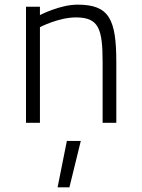

<svg xmlns="http://www.w3.org/2000/svg" viewBox="-20 -529 610 827"><path d="M152 0V-412C152 -412 232 -454 307 -454C406 -454 422 -405 422 -259V0H481V-260C481 -446 451 -509 314 -509C238 -509 152 -464 152 -464V-500H92V0ZM228 278H279L328 78H268Z"/></svg>

Font: TitilliumText22L
Style: 250 wt
Weight: 300
Designer: Campivisivi
Foundry: Campivisivi
Version: 1.000